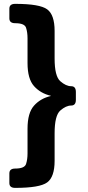

<svg xmlns="http://www.w3.org/2000/svg" viewBox="-20 -750 445 970"><path d="M56.6 199.2Q27.3 199.2 27.3 174.8V126Q27.3 101.6 56.6 101.6Q104 101.6 111.6 78.6Q119.1 55.7 119.1 24.9V-99.6Q119.1 -179.7 151.9 -216.3Q184.6 -252.9 236.8 -265.1V-266.1Q184.6 -278.3 151.9 -314.9Q119.1 -351.6 119.1 -431.6V-556.2Q119.1 -586.9 111.6 -609.9Q104 -632.8 56.6 -632.8Q27.3 -632.8 27.3 -657.2V-706.1Q27.3 -730.5 56.6 -730.5Q180.7 -730.5 218.3 -702.9Q255.9 -675.3 255.9 -593.8V-454.6Q255.9 -364.7 284.7 -339.6Q313.5 -314.5 339.4 -314.5Q363.3 -314.5 363.3 -285.6V-245.6Q363.3 -216.8 339.4 -216.8Q313.5 -216.8 284.7 -191.7Q255.9 -166.5 255.9 -76.7V62.5Q255.9 144 218.3 171.6Q180.7 199.2 56.6 199.2Z"/></svg>

Font: Istok Web
Style: Bold
Weight: 700
Designer: Andrey V. Panov
Foundry: Andrey V. Panov
Version: Version 1.0.2g